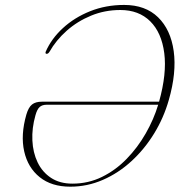

<svg xmlns="http://www.w3.org/2000/svg" viewBox="-20 -728 715 758"><path d="M84 -275.5Q92.5 -304.5 106.5 -315.5Q120.5 -326.5 145 -326.5H608Q639 -437 628.5 -518.2Q618 -599.5 573 -644Q528 -688.5 455 -688.5Q393.5 -688.5 339.5 -666.2Q285.5 -644 243.2 -606.5Q201 -569 175 -523Q170 -515.5 164.5 -515.5Q157.5 -515.5 160.5 -524Q183 -575.5 228.5 -617.2Q274 -659 336 -683.8Q398 -708.5 470 -708.5Q554 -708.5 604 -659.8Q654 -611 665.8 -526.2Q677.5 -441.5 646.5 -333.5Q626.5 -263 588.5 -201Q550.5 -139 499 -91.8Q447.5 -44.5 386 -17.8Q324.5 9 257.5 9Q183.5 9 136.8 -28.5Q90 -66 75.5 -130.5Q61 -195 84 -275.5ZM266 -3Q328.5 -3 382.5 -29.5Q436.5 -56 480 -100.8Q523.5 -145.5 555.2 -201Q587 -256.5 604.5 -314.5H164Q146.5 -314.5 136.5 -305.5Q126.5 -296.5 120 -273Q105.5 -222 107.8 -173.8Q110 -125.5 128.5 -87Q147 -48.5 181.5 -25.8Q216 -3 266 -3Z"/></svg>

Font: Fraunces 72pt Thin
Style: Italic
Weight: 100
Italic angle: -16°
Version: Version 1.000;[b76b70a41]